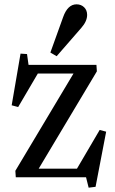

<svg xmlns="http://www.w3.org/2000/svg" viewBox="-20 -820 531 888"><path d="M75 -572 105 -570 112 -520H426L428 -490L159 -40H336L441 -219L471 -211L422 44L390 48L378 0H53L51 -30L320 -480H155L64 -325L34 -333ZM242 -560 213 -577 272 -741Q293 -800 334 -800Q355 -800 369 -786.5Q383 -773 383 -751Q383 -737 376.5 -722Q370 -707 356 -691Z"/></svg>

Font: Minipax
Style: Regular
Weight: 400
Designer: Raphaël Ronot
Foundry: Velvetyne Type Foundry
Version: Version 1.000